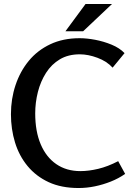

<svg xmlns="http://www.w3.org/2000/svg" viewBox="-20 -933 664 965"><path d="M375 12Q288 12 224.5 -17.5Q161 -47 118.5 -98.5Q76 -150 55.5 -217Q35 -284 35 -359Q35 -436 58 -505Q81 -574 124.5 -627Q168 -680 232.5 -710.5Q297 -741 380 -741Q416 -741 458.5 -733Q501 -725 541 -708.5Q581 -692 606 -666L546 -593Q517 -625 470 -642.5Q423 -660 381 -660Q323 -660 281 -635Q239 -610 211.5 -567Q184 -524 170.5 -471Q157 -418 157 -363Q157 -273 184.5 -208Q212 -143 263 -108Q314 -73 384 -73Q426 -73 474 -84.5Q522 -96 574 -123L609 -59Q576 -36 537 -20.5Q498 -5 457 3.5Q416 12 375 12ZM410 -913H543L398 -776H309Z"/></svg>

Font: Rosario Light SemiBold
Style: Regular
Weight: 600
Version: Version 1.101; ttfautohint (v1.8.1.43-b0c9)